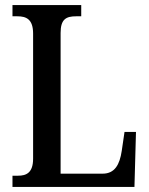

<svg xmlns="http://www.w3.org/2000/svg" viewBox="-20 -734 585 754"><path d="M29 0H508L514 -216H469L458 -141C450 -88 431 -52 383 -52H218V-605C218 -659 240 -670 279 -670H299V-714H29V-670H48C83 -670 110 -659 110 -602V-111C110 -55 83 -44 51 -44H29Z"/></svg>

Font: Noto Serif Devanagari Condensed Medium
Style: Regular
Weight: 500
Width: 3
Designer: Universal Thirst, Indian Type Foundry and the Monotype Design Team
Foundry: Monotype Imaging Inc.
Version: Version 2.004